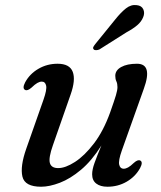

<svg xmlns="http://www.w3.org/2000/svg" viewBox="-20 -716 626 747"><path d="M525.5 -91.5Q537.5 -85.5 525 -62Q507 -29 473 -9.2Q439 10.5 398 10.5Q370.5 10.5 354.5 -1.8Q338.5 -14 338.5 -38Q338.5 -56.5 347.8 -82.2Q357 -108 374.5 -150Q337 -90.5 295.2 -55.5Q253.5 -20.5 213 -5Q172.5 10.5 140 10.5Q76.5 10.5 67.2 -29Q58 -68.5 82 -137L149 -327.5Q163 -367 159.5 -382.8Q156 -398.5 142.5 -398.5Q134.5 -398.5 125.2 -393.2Q116 -388 102.5 -375Q87 -361.5 78 -366Q65.5 -372 78 -396Q96 -429 129.8 -448.5Q163.5 -468 204 -468Q251 -468 263 -436.5Q275 -405 254.5 -347.5L186 -151.5Q168.5 -102 174 -82Q179.5 -62 206.5 -62Q234.5 -62 271.8 -86Q309 -110 345.8 -158.2Q382.5 -206.5 408.5 -278.5Q425 -325 431 -345.2Q437 -365.5 437 -377Q437 -390.5 432.8 -399.5Q428.5 -408.5 428.5 -421Q428.5 -442.5 451.5 -455.2Q474.5 -468 513 -468Q575 -468 539.5 -370.5L454 -130.5Q440 -91 443.8 -75.2Q447.5 -59.5 461 -59.5Q469 -59.5 478.2 -64.5Q487.5 -69.5 501 -82.5Q516 -96 525.5 -91.5ZM428.5 -640.5Q450.5 -668 470.2 -683.5Q490 -699 512 -696Q531 -694 537.5 -679.8Q544 -665.5 537 -649Q530 -631.5 513.8 -617.8Q497.5 -604 472.5 -590.5L366.5 -523.5Q360.5 -521 354 -520.8Q347.5 -520.5 344.5 -524Q340.5 -528.5 343.5 -534Q346.5 -539.5 351 -545Z"/></svg>

Font: Fraunces 9pt S000
Style: Italic
Weight: 400
Italic angle: -16°
Version: Version 1.000; ttfautohint (v1.8.3)